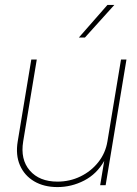

<svg xmlns="http://www.w3.org/2000/svg" viewBox="-20 -760 562 788"><path d="M215.8 7.8Q160.2 7.8 120.1 -15.9Q80.1 -39.6 61.8 -81.8Q43.5 -124 52.7 -179.7L108.4 -515.6H130.9L75.2 -179.7Q63 -105.5 102.3 -60.1Q141.6 -14.6 215.8 -14.6Q266.6 -14.6 310.3 -35.9Q354 -57.1 383.5 -94.5Q413.1 -131.8 420.9 -179.7L476.6 -515.6H499L413.6 0H391.1L407.7 -99.6Q377.4 -45.9 325.4 -19Q273.4 7.8 215.8 7.8ZM303.7 -606 420.9 -739.7H449.2L328.6 -606Z"/></svg>

Font: Inter Display Thin
Style: Italic
Weight: 100
Italic angle: -9.39999°
Designer: Rasmus Andersson
Foundry: rsms
Version: Version 4.000;git-a52131595